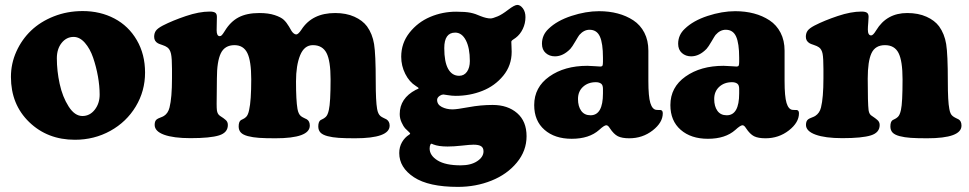

<svg xmlns="http://www.w3.org/2000/svg" viewBox="-20 -541 3844 762"><path d="M23.4 -235.8Q23.4 -288.6 44.9 -336.4Q66.4 -384.3 103.5 -419.7Q140.6 -455.1 193.8 -476.1Q247.1 -497.1 308.1 -497.1Q377.9 -497.1 434.1 -467.5Q490.2 -438 522.9 -381.8Q555.7 -325.7 555.7 -252.9Q555.7 -179.7 518.8 -118.4Q481.9 -57.1 418 -21.7Q354 13.7 277.3 13.7Q168.5 13.7 95.9 -56.4Q23.4 -126.5 23.4 -235.8ZM307.1 -80.6Q336.4 -80.6 356 -105.5Q375.5 -130.4 375.5 -165.5Q375.5 -199.2 368.7 -237.8Q361.8 -276.4 349.6 -312Q337.4 -347.7 316.9 -371.1Q296.4 -394.5 272 -394.5Q243.7 -394.5 224.6 -370.6Q205.6 -346.7 205.6 -309.6Q205.6 -259.8 216.8 -208.3Q228 -156.7 252.2 -118.7Q276.4 -80.6 307.1 -80.6Z M662.6 -230V-267.6Q662.6 -309.6 658.7 -327.4Q654.8 -345.2 644 -353Q636.7 -358.4 624 -362.5Q611.3 -366.7 606.9 -369.1Q591.8 -377.4 591.8 -395Q591.8 -409.2 598.6 -418.9Q605.5 -428.7 626 -439.5Q665 -459.5 717.8 -477.3Q770.5 -495.1 812.5 -495.1Q827.1 -495.1 834 -490.7Q840.8 -486.3 840.8 -474.1Q840.8 -466.3 840.3 -449Q839.8 -431.6 839.8 -420.9Q839.8 -397.5 852.1 -397.5Q856.9 -397.5 860.8 -401.9Q864.7 -406.2 872.1 -418Q894.5 -455.1 927 -472.2Q959.5 -489.3 1009.3 -489.3Q1045.4 -489.3 1070.3 -481Q1095.2 -472.7 1106.2 -462.4Q1117.2 -452.1 1127 -435.5Q1133.8 -423.3 1137 -418.2Q1140.1 -413.1 1145.3 -408.7Q1150.4 -404.3 1155.8 -404.3Q1163.6 -404.3 1176.3 -423.3Q1218.8 -489.3 1310.1 -489.3Q1354 -489.3 1386.5 -474.6Q1418.9 -460 1436.5 -436.5Q1458 -406.7 1464.6 -366.2Q1471.2 -325.7 1471.2 -217.8Q1471.2 -139.6 1476.6 -108.9Q1480 -88.9 1489.7 -80.6Q1494.1 -76.7 1503.2 -72.5Q1512.2 -68.4 1513.7 -67.4Q1526.4 -59.1 1526.4 -42.5Q1526.4 7.8 1388.7 7.8Q1349.1 7.8 1324.2 6.1Q1299.3 4.4 1279.8 -0.7Q1260.3 -5.9 1251.7 -15.1Q1243.2 -24.4 1243.2 -39.1Q1243.2 -58.1 1252.4 -64.5Q1254.4 -65.4 1258.3 -67.4Q1262.2 -69.3 1265.9 -71.5Q1269.5 -73.7 1272.5 -76.7Q1280.8 -84 1285.2 -105Q1292 -134.8 1292 -226.1Q1292 -299.3 1275.9 -330.6Q1259.8 -361.8 1221.7 -361.8Q1187.5 -361.8 1171.1 -321.5Q1154.8 -281.2 1154.8 -217.8Q1154.8 -142.6 1160.6 -108.9Q1164.1 -88.9 1173.8 -80.6Q1178.2 -76.7 1187.3 -72.5Q1196.3 -68.4 1197.8 -67.4Q1209.5 -60.1 1209.5 -42.5Q1209.5 7.8 1072.8 7.8Q1033.2 7.8 1008.3 6.1Q983.4 4.4 963.9 -0.7Q944.3 -5.9 935.8 -15.1Q927.2 -24.4 927.2 -39.1Q927.2 -58.6 936.5 -64.5Q938.5 -65.4 942.4 -67.4Q946.3 -69.3 950 -71.5Q953.6 -73.7 956.5 -76.7Q964.8 -84.5 968.8 -105Q977.1 -141.1 977.1 -226.1Q977.1 -298.8 961.7 -330.3Q946.3 -361.8 910.6 -361.8Q872.1 -361.8 856.4 -329.6Q840.8 -297.4 840.8 -229Q840.8 -208 840.3 -177.2Q839.8 -146.5 839.8 -129.2Q839.8 -111.8 840.8 -103.5Q842.8 -87.4 854 -80.6Q868.7 -71.3 875 -65.4Q884.3 -58.1 884.3 -44.9Q884.3 -14.6 849.4 -3.7Q814.5 7.3 735.8 7.3Q668.5 7.3 631.1 -6.3Q593.8 -20 593.8 -45.4Q593.8 -62 603 -67.9Q606.9 -70.8 616.7 -74.5Q626.5 -78.1 630.9 -81.1Q647 -91.3 652.8 -114.3Q662.6 -153.3 662.6 -230Z M1572.3 -315.9Q1572.3 -369.6 1605.2 -411.4Q1638.2 -453.1 1687.3 -473.9Q1736.3 -494.6 1790.5 -494.6Q1827.1 -494.6 1847.2 -490.5Q1867.2 -486.3 1887.2 -477.1Q1910.6 -467.8 1927.2 -467.8Q1935.1 -467.8 1955.1 -476.1Q1971.7 -482.9 1996.8 -502.2Q2022 -521.5 2033.2 -521.5Q2044.9 -521.5 2055.2 -507.8Q2065.4 -494.1 2065.4 -473.1Q2065.4 -448.2 2054.9 -426.3Q2044.4 -404.3 2026.9 -391.1Q2024.4 -389.2 2021 -387Q2017.6 -384.8 2015.9 -383.5Q2014.2 -382.3 2012.5 -380.9Q2010.7 -379.4 2010 -377.9Q2009.3 -376.5 2009.3 -375Q2009.3 -372.6 2010 -357.7Q2010.7 -342.8 2010.7 -335.4Q2010.7 -281.2 1977.3 -240.5Q1943.8 -199.7 1894 -180.2Q1844.2 -160.6 1788.6 -160.6Q1773.9 -160.6 1757.8 -163.3Q1741.7 -166 1739.7 -166Q1733.4 -166 1725.6 -161.1Q1714.8 -153.8 1714.8 -144.5Q1714.8 -126 1733.4 -116.5Q1752 -106.9 1775.9 -106.9Q1793 -106.9 1840.3 -115.7Q1887.7 -124.5 1935.1 -124.5Q1995.1 -124.5 2032.5 -92Q2069.8 -59.6 2069.8 -0.5Q2069.8 57.6 2031.2 104.2Q1992.7 150.9 1930.7 175.8Q1868.7 200.7 1797.4 200.7Q1681.2 200.7 1622.8 162.4Q1564.5 124 1564.5 66.4Q1564.5 42.5 1575.4 23.4Q1586.4 4.4 1603.5 -6.3Q1607.9 -8.8 1607.9 -11.2Q1607.9 -12.2 1603.5 -16.6Q1593.3 -25.9 1587.4 -32.2Q1581.5 -38.6 1574 -54.7Q1566.4 -70.8 1566.4 -88.4Q1566.4 -150.9 1630.4 -184.6Q1631.8 -185.1 1633.8 -186Q1635.7 -187 1637 -187.5Q1638.2 -188 1639.4 -188.7Q1640.6 -189.5 1641.1 -190.2Q1641.6 -190.9 1641.6 -191.4Q1641.6 -192.4 1630.4 -199.7Q1604.5 -215.8 1588.4 -247.8Q1572.3 -279.8 1572.3 -315.9ZM1802.2 -240.2Q1821.8 -240.2 1833.3 -256.3Q1844.7 -272.5 1844.7 -298.8Q1844.7 -350.6 1828.9 -381.1Q1813 -411.6 1786.6 -411.6Q1743.2 -411.6 1743.2 -350.1Q1743.2 -295.4 1758.5 -267.8Q1773.9 -240.2 1802.2 -240.2ZM1685.1 48.3Q1685.1 76.2 1716.6 95.7Q1748 115.2 1808.6 115.2Q1849.1 115.2 1874 98.6Q1898.9 82 1898.9 59.6Q1898.9 45.4 1889.4 39.3Q1879.9 33.2 1859.4 33.2Q1845.7 33.2 1813.2 36.9Q1780.8 40.5 1756.3 40.5Q1720.7 40.5 1699.7 32.2Q1693.8 29.3 1691.9 29.3Q1690.4 29.3 1688.5 32.2Q1685.1 39.1 1685.1 48.3Z M2130.9 -367.2Q2130.9 -402.3 2157.2 -426.8Q2190.4 -459 2247.8 -477.8Q2305.2 -496.6 2357.4 -496.6Q2397.5 -496.6 2431.6 -487.5Q2465.8 -478.5 2493.7 -460.2Q2521.5 -441.9 2537.4 -411.1Q2553.2 -380.4 2553.2 -339.8V-219.7Q2553.2 -157.7 2561 -132.3Q2568.8 -106.9 2584.5 -105Q2587.9 -104.5 2593.5 -104.5Q2599.1 -104.5 2601.1 -104.5Q2610.4 -103.5 2610.4 -91.3Q2610.4 -54.7 2570.3 -23.4Q2530.3 7.8 2477.5 7.8Q2448.7 7.8 2432.4 -0.2Q2416 -8.3 2399.9 -32.7Q2393.1 -43.9 2386.2 -43.9Q2377.9 -43.9 2357.9 -25.4Q2318.4 9.8 2249 9.8Q2181.6 9.8 2140.9 -25.9Q2100.1 -61.5 2100.1 -124Q2100.1 -194.8 2160.2 -237.3Q2220.2 -279.8 2311 -279.8Q2322.3 -279.8 2340.8 -278.3Q2359.4 -276.9 2362.8 -276.9Q2369.1 -276.9 2371.1 -280.5Q2373 -284.2 2373 -295.9V-312Q2373 -369.1 2360.8 -396Q2348.6 -422.9 2319.8 -422.9Q2297.4 -422.9 2279.3 -402.3Q2276.4 -398.9 2263.4 -376.7Q2250.5 -354.5 2243.7 -347.2Q2214.8 -317.4 2182.6 -317.4Q2160.6 -317.4 2145.8 -330.6Q2130.9 -343.8 2130.9 -367.2ZM2373 -170.4V-188Q2373 -203.1 2366.2 -208.5Q2358.4 -214.8 2344.7 -214.8Q2314 -214.8 2293.9 -196.5Q2273.9 -178.2 2273.9 -147.9Q2273.9 -119.1 2286.6 -101.3Q2299.3 -83.5 2323.7 -83.5Q2373 -83.5 2373 -170.4Z M2671.4 -367.2Q2671.4 -402.3 2697.8 -426.8Q2731 -459 2788.3 -477.8Q2845.7 -496.6 2897.9 -496.6Q2938 -496.6 2972.2 -487.5Q3006.3 -478.5 3034.2 -460.2Q3062 -441.9 3077.9 -411.1Q3093.8 -380.4 3093.8 -339.8V-219.7Q3093.8 -157.7 3101.6 -132.3Q3109.4 -106.9 3125 -105Q3128.4 -104.5 3134 -104.5Q3139.6 -104.5 3141.6 -104.5Q3150.9 -103.5 3150.9 -91.3Q3150.9 -54.7 3110.8 -23.4Q3070.8 7.8 3018.1 7.8Q2989.3 7.8 2972.9 -0.2Q2956.5 -8.3 2940.4 -32.7Q2933.6 -43.9 2926.8 -43.9Q2918.5 -43.9 2898.4 -25.4Q2858.9 9.8 2789.6 9.8Q2722.2 9.8 2681.4 -25.9Q2640.6 -61.5 2640.6 -124Q2640.6 -194.8 2700.7 -237.3Q2760.7 -279.8 2851.6 -279.8Q2862.8 -279.8 2881.3 -278.3Q2899.9 -276.9 2903.3 -276.9Q2909.7 -276.9 2911.6 -280.5Q2913.6 -284.2 2913.6 -295.9V-312Q2913.6 -369.1 2901.4 -396Q2889.2 -422.9 2860.4 -422.9Q2837.9 -422.9 2819.8 -402.3Q2816.9 -398.9 2804 -376.7Q2791 -354.5 2784.2 -347.2Q2755.4 -317.4 2723.1 -317.4Q2701.2 -317.4 2686.3 -330.6Q2671.4 -343.8 2671.4 -367.2ZM2913.6 -170.4V-188Q2913.6 -203.1 2906.7 -208.5Q2898.9 -214.8 2885.3 -214.8Q2854.5 -214.8 2834.5 -196.5Q2814.5 -178.2 2814.5 -147.9Q2814.5 -119.1 2827.1 -101.3Q2839.8 -83.5 2864.3 -83.5Q2913.6 -83.5 2913.6 -170.4Z M3248 -230V-267.6Q3248 -310.5 3244.6 -327.9Q3241.2 -345.2 3230.5 -353Q3223.1 -358.4 3210.2 -362.5Q3197.3 -366.7 3193.4 -369.1Q3178.2 -377.9 3178.2 -395Q3178.2 -409.2 3185.1 -418.9Q3191.9 -428.7 3212.4 -439.5Q3252.4 -460 3304.9 -477.5Q3357.4 -495.1 3398.9 -495.1Q3413.6 -495.1 3420.4 -490.7Q3427.2 -486.3 3427.2 -474.1Q3427.2 -465.8 3425.8 -450.2Q3424.3 -434.6 3424.3 -423.8Q3424.3 -400.4 3437.5 -400.4Q3445.3 -400.4 3457.5 -420.9Q3499 -489.3 3580.6 -489.3Q3624.5 -489.3 3657 -474.6Q3689.5 -460 3707 -436.5Q3728.5 -406.7 3735.1 -366.2Q3741.7 -325.7 3741.7 -217.8Q3741.7 -138.2 3747.6 -108.9Q3751 -87.9 3760.7 -80.6Q3765.1 -76.7 3773.7 -72.5Q3782.2 -68.4 3784.2 -67.4Q3795.9 -60.5 3795.9 -42.5Q3795.9 7.8 3659.2 7.8Q3619.6 7.8 3594.7 6.1Q3569.8 4.4 3550.3 -0.7Q3530.8 -5.9 3522.2 -15.1Q3513.7 -24.4 3513.7 -39.1Q3513.7 -58.6 3522.9 -64.5Q3524.9 -65.4 3528.8 -67.4Q3532.7 -69.3 3536.4 -71.5Q3540 -73.7 3543 -76.7Q3551.3 -84 3555.7 -105Q3562 -132.3 3562 -226.1Q3562 -299.3 3546.1 -330.6Q3530.3 -361.8 3492.2 -361.8Q3453.6 -361.8 3438.7 -329.8Q3423.8 -297.9 3423.8 -229Q3423.8 -130.4 3427.2 -103.5Q3429.7 -86.4 3440.9 -80.6Q3455.6 -70.8 3461.4 -65.4Q3471.2 -57.6 3471.2 -44.9Q3471.2 -14.6 3436.3 -3.7Q3401.4 7.3 3322.8 7.3Q3254.9 7.3 3216.8 -6.6Q3178.7 -20.5 3178.7 -45.4Q3178.7 -61.5 3188 -67.9Q3191.9 -70.8 3201.7 -74.5Q3211.4 -78.1 3215.8 -81.1Q3232.9 -92.3 3238.3 -114.3Q3248 -153.3 3248 -230Z"/></svg>

Font: Cooper* ExtraBold
Style: Regular
Weight: 800
Designer: Owen Earl
Foundry: indestructible type*
Version: Version 0.001